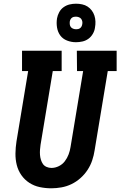

<svg xmlns="http://www.w3.org/2000/svg" viewBox="-20 -1009 650 1037"><path d="M257 8Q225 8 194.5 1.5Q164 -5 138.5 -21.5Q113 -38 95.5 -63Q78 -88 70.5 -118Q63 -148 63.5 -180.5Q64 -213 69 -245L132 -625H99V-735H313V-625H265L199 -227Q197 -213 196 -199.5Q195 -186 196 -172.5Q197 -159 201 -146Q205 -133 212 -123Q219 -113 231.5 -107.5Q244 -102 258 -102Q278 -102 297.5 -111.5Q317 -121 330 -138Q343 -155 350.5 -175Q358 -195 361 -215L429 -625H396L395 -735H610V-625H562L491 -197Q487 -170 478 -143Q469 -116 453 -91.5Q437 -67 414.5 -47Q392 -27 366 -14.5Q340 -2 312 3Q284 8 257 8ZM390 -781Q365 -781 342 -790Q319 -799 305.5 -817.5Q292 -836 288 -860.5Q284 -885 288 -910Q291 -927 300 -943.5Q309 -960 324 -970.5Q339 -981 356 -985Q373 -989 391 -989Q407 -989 423.5 -985.5Q440 -982 453 -973.5Q466 -965 475.5 -952.5Q485 -940 490 -924.5Q495 -909 495.5 -892.5Q496 -876 493 -860Q491 -843 481.5 -826.5Q472 -810 457.5 -799.5Q443 -789 425.5 -785Q408 -781 390 -781ZM391 -851Q396 -851 401.5 -852Q407 -853 412 -856.5Q417 -860 420 -865.5Q423 -871 424 -877Q426 -885 424.5 -893Q423 -901 418.5 -907Q414 -913 406 -916Q398 -919 390 -919Q385 -919 379.5 -918Q374 -917 369 -913.5Q364 -910 361 -904.5Q358 -899 357 -893Q356 -885 357 -877Q358 -869 362.5 -863Q367 -857 375 -854Q383 -851 391 -851Z"/></svg>

Font: Iosevka HT Extrabold Extended
Style: Italic
Weight: 800
Width: 7
Italic angle: -9°
Monospace: yes
Designer: Belleve Invis
Foundry: Belleve Invis
Version: Version 32.3.0; ttfautohint (v1.8.4)